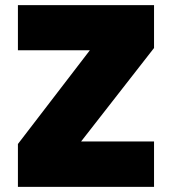

<svg xmlns="http://www.w3.org/2000/svg" viewBox="-20 -728 670 748"><path d="M580.1 -708V-541L295.9 -176.8H580.1V0H49.8V-167L330.1 -532.2H49.8V-708Z"/></svg>

Font: SVN-Poppins Black
Style: Regular
Weight: 900
Designer: Ninad Kale (Devanagari), Jonny Pinhorn (Latin)
Foundry: Indian Type Foundry
Version: Version 3.002 2017